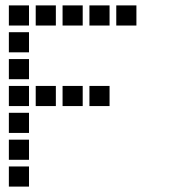

<svg xmlns="http://www.w3.org/2000/svg" viewBox="-20 -708 640 715"><path d="M14 -688Q13 -688 13 -688Q13 -688 13 -687V-614Q13 -613 13 -613Q13 -613 14 -613H87Q88 -613 88 -613Q88 -613 88 -614V-687Q88 -688 88 -688Q88 -688 87 -688ZM114 -688Q113 -688 113 -688Q113 -688 113 -687V-614Q113 -613 113 -613Q113 -613 114 -613H187Q188 -613 188 -613Q188 -613 188 -614V-687Q188 -688 188 -688Q188 -688 187 -688ZM214 -688Q213 -688 213 -688Q213 -688 213 -687V-614Q213 -613 213 -613Q213 -613 214 -613H287Q288 -613 288 -613Q288 -613 288 -614V-687Q288 -688 288 -688Q288 -688 287 -688ZM314 -688Q313 -688 313 -688Q313 -688 313 -687V-614Q313 -613 313 -613Q313 -613 314 -613H387Q388 -613 388 -613Q388 -613 388 -614V-687Q388 -688 388 -688Q388 -688 387 -688ZM414 -688Q413 -688 413 -688Q413 -688 413 -687V-614Q413 -613 413 -613Q413 -613 414 -613H487Q488 -613 488 -613Q488 -613 488 -614V-687Q488 -688 488 -688Q488 -688 487 -688ZM14 -588Q13 -588 13 -588Q13 -588 13 -587V-514Q13 -513 13 -513Q13 -513 14 -513H87Q88 -513 88 -513Q88 -513 88 -514V-587Q88 -588 88 -588Q88 -588 87 -588ZM14 -488Q13 -488 13 -488Q13 -488 13 -487V-414Q13 -413 13 -413Q13 -413 14 -413H87Q88 -413 88 -413Q88 -413 88 -414V-487Q88 -488 88 -488Q88 -488 87 -488ZM14 -388Q13 -388 13 -388Q13 -388 13 -387V-314Q13 -313 13 -313Q13 -313 14 -313H87Q88 -313 88 -313Q88 -313 88 -314V-387Q88 -388 88 -388Q88 -388 87 -388ZM114 -388Q113 -388 113 -388Q113 -388 113 -387V-314Q113 -313 113 -313Q113 -313 114 -313H187Q188 -313 188 -313Q188 -313 188 -314V-387Q188 -388 188 -388Q188 -388 187 -388ZM214 -388Q213 -388 213 -388Q213 -388 213 -387V-314Q213 -313 213 -313Q213 -313 214 -313H287Q288 -313 288 -313Q288 -313 288 -314V-387Q288 -388 288 -388Q288 -388 287 -388ZM314 -388Q313 -388 313 -388Q313 -388 313 -387V-314Q313 -313 313 -313Q313 -313 314 -313H387Q388 -313 388 -313Q388 -313 388 -314V-387Q388 -388 388 -388Q388 -388 387 -388ZM14 -288Q13 -288 13 -288Q13 -288 13 -287V-214Q13 -213 13 -213Q13 -213 14 -213H87Q88 -213 88 -213Q88 -213 88 -214V-287Q88 -288 88 -288Q88 -288 87 -288ZM14 -188Q13 -188 13 -188Q13 -188 13 -187V-114Q13 -113 13 -113Q13 -113 14 -113H87Q88 -113 88 -113Q88 -113 88 -114V-187Q88 -188 88 -188Q88 -188 87 -188ZM14 -88Q13 -88 13 -88Q13 -88 13 -87V-14Q13 -13 13 -13Q13 -13 14 -13H87Q88 -13 88 -13Q88 -13 88 -14V-87Q88 -88 88 -88Q88 -88 87 -88Z"/></svg>

Font: Doto Black
Style: Bold
Weight: 700
Monospace: yes
Version: Version 1.000